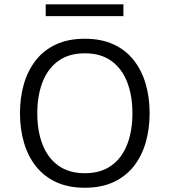

<svg xmlns="http://www.w3.org/2000/svg" viewBox="-20 -860 781 885"><path d="M371 -681.4Q294.7 -681.4 238.5 -655.4Q182.2 -629.4 145.4 -582.5Q108.5 -535.7 90.3 -473.3Q72.1 -410.9 72.1 -338Q72.1 -265.5 90.4 -202.9Q108.6 -140.3 145.5 -93.6Q182.4 -46.9 238.6 -20.7Q294.9 5.4 371 5.4Q447.1 5.4 503.3 -20.7Q559.6 -46.9 596.5 -93.6Q633.3 -140.3 651.5 -202.9Q669.7 -265.5 669.7 -338Q669.7 -410.9 651.5 -473.3Q633.3 -535.7 596.5 -582.5Q559.7 -629.4 503.5 -655.4Q447.2 -681.4 371 -681.4ZM371 -614.3Q444.6 -614.3 493.2 -579.2Q541.9 -544 566.1 -481.8Q590.4 -419.6 590.4 -338Q590.4 -256.6 566.3 -194.3Q542.2 -132 493.5 -96.8Q444.7 -61.6 371 -61.6Q297.6 -61.6 248.8 -96.8Q200 -132 175.9 -194.2Q151.9 -256.4 151.9 -338Q151.9 -419.6 176.1 -481.8Q200.2 -544 248.9 -579.2Q297.5 -614.3 371 -614.3ZM548.9 -840H190.7V-785.7H548.9Z"/></svg>

Font: Estedad-FD VF
Style: Regular
Weight: 100
Designer: Amin Abedi
Version: Version 7.3